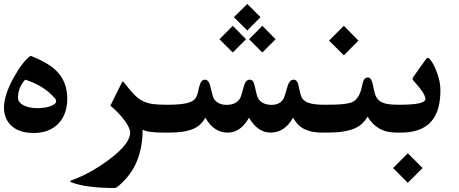

<svg xmlns="http://www.w3.org/2000/svg" viewBox="-20 -690 2303 963"><path d="M317.4 -194.8Q317.4 -155.8 305.9 -124Q294.4 -92.3 272.7 -69.8Q251 -47.4 219.7 -35.2Q188.5 -22.9 148.9 -22.9Q113.8 -22.9 86.2 -31.7Q58.6 -40.5 39.6 -57.1Q20.5 -73.7 10.3 -97.4Q0 -121.1 0 -150.4Q0 -211.9 48.3 -300.3Q94.2 -382.8 133.3 -410.2Q214.8 -378.4 255.9 -341.3Q317.4 -286.1 317.4 -194.8ZM255.9 -196.3Q203.1 -259.3 106.4 -290.5Q70.3 -251.5 70.3 -199.2Q70.3 -187 78.1 -177.5Q85.9 -168 99.6 -161.1Q113.3 -154.3 130.9 -150.9Q148.4 -147.5 168 -147.5Q184.6 -147.5 201.4 -149.9Q218.3 -152.3 231.7 -157Q245.1 -161.6 253.4 -168.2Q261.7 -174.8 261.7 -182.6Q261.7 -189 255.9 -196.3Z M806.2 -24.9Q782.2 -24.9 764.6 -25.9Q747.1 -26.9 734.4 -28.6Q721.7 -30.3 712.4 -33Q703.1 -35.6 695.3 -39.1Q695.3 126.5 595.2 223.6Q565.4 252.9 556.6 252.9Q413.1 252.9 339.8 225.1Q332 222.2 332 219.7Q332 216.8 338.4 214.8Q388.2 196.3 435.3 170.2Q482.4 144 529.8 108.4Q632.8 30.8 632.8 -25.4Q632.8 -37.1 625.2 -52.7Q617.7 -68.4 604.5 -86.4Q591.3 -104.5 573.2 -123.3Q555.2 -142.1 533.7 -160.2L590.8 -275.4Q593.8 -280.8 596.7 -280.8Q600.6 -280.8 603 -275.4Q630.4 -238.8 651.9 -216.8Q673.3 -194.8 696.3 -183.3Q719.2 -171.9 747.3 -168.2Q775.4 -164.6 815.9 -164.6H820.8Q824.7 -164.6 827.6 -158.4Q830.6 -152.3 832.3 -142.6Q834 -132.8 835 -120.4Q835.9 -107.9 835.9 -95.2Q835.9 -82 835 -69.3Q834 -56.6 832.3 -46.6Q830.6 -36.6 827.6 -30.8Q824.7 -24.9 820.8 -24.9Z M1080.6 -493.2 1147.5 -560.5 1213.9 -493.2 1147.5 -426.8ZM1229 -493.2 1295.9 -560.5 1362.3 -493.2 1295.9 -426.8ZM1153.3 -604 1220.2 -670.4 1286.6 -604 1220.2 -537.1ZM1598.1 -24.9Q1568.4 -24.9 1545.7 -29.5Q1522.9 -34.2 1505.1 -43.2Q1487.3 -52.2 1473.9 -66.4Q1460.4 -80.6 1449.7 -99.6Q1407.7 -24.9 1337.4 -24.9Q1272.5 -24.9 1229 -99.6Q1187 -24.9 1122.1 -24.9Q1052.2 -24.9 1010.3 -99.6Q999.5 -80.6 984.6 -66.4Q969.7 -52.2 948.2 -43.2Q926.8 -34.2 897 -29.5Q867.2 -24.9 826.2 -24.9H811.5Q807.6 -24.9 804.9 -30.8Q802.2 -36.6 800.5 -46.6Q798.8 -56.6 797.6 -69.1Q796.4 -81.5 796.4 -95.2Q796.4 -107.9 797.6 -120.6Q798.8 -133.3 800.5 -143.1Q802.2 -152.8 804.9 -158.7Q807.6 -164.6 811.5 -164.6H816.4Q854.5 -164.6 880.1 -167Q905.8 -169.4 922.6 -174.1Q939.5 -178.7 949.2 -185.8Q959 -192.9 964.4 -203.4Q969.7 -213.9 972.9 -227.3Q976.1 -240.7 980 -257.8Q988.8 -290.5 1006.8 -290.5Q1027.3 -290.5 1034.7 -257.8Q1040.5 -232.4 1044.9 -217Q1049.3 -201.7 1051.8 -196.8Q1061 -180.7 1077.4 -172.4Q1093.8 -164.1 1117.2 -164.1Q1164.1 -164.1 1184.1 -196.8Q1189.9 -207 1203.1 -257.8Q1212.4 -290.5 1232.9 -290.5Q1251.5 -290.5 1257.8 -257.8Q1268.1 -208 1274.4 -196.8Q1294.9 -164.1 1342.8 -164.1Q1384.8 -164.1 1403.3 -196.8Q1407.2 -203.6 1422.4 -257.8Q1432.6 -290.5 1453.1 -290.5Q1471.7 -290.5 1478 -257.8Q1486.8 -210.9 1495.6 -197.3Q1501 -189.5 1509 -183.3Q1517.1 -177.2 1529.8 -173.3Q1542.5 -169.4 1561.3 -167Q1580.1 -164.6 1607.9 -164.6H1612.8Q1617.2 -164.6 1619.9 -158.7Q1622.6 -152.8 1624.3 -143.1Q1626 -133.3 1627 -120.6Q1627.9 -107.9 1627.9 -95.2Q1627.9 -81.5 1627 -69.1Q1626 -56.6 1624.3 -46.6Q1622.6 -36.6 1619.9 -30.8Q1617.2 -24.9 1612.8 -24.9Z M1777.8 -486.3 1704.6 -412.6 1630.4 -486.3 1704.6 -560.5ZM1969.2 -24.9Q1916.5 -24.9 1880.6 -46.4Q1844.7 -67.9 1824.2 -105Q1812 -85 1795.9 -69.8Q1779.8 -54.7 1755.6 -44.7Q1731.4 -34.7 1698 -29.8Q1664.6 -24.9 1617.7 -24.9H1603Q1599.1 -24.9 1596.4 -30.8Q1593.8 -36.6 1592 -46.6Q1590.3 -56.6 1589.1 -69.1Q1587.9 -81.5 1587.9 -95.2Q1587.9 -107.9 1589.1 -120.6Q1590.3 -133.3 1592 -143.1Q1593.8 -152.8 1596.4 -158.7Q1599.1 -164.6 1603 -164.6H1607.9Q1642.6 -164.6 1666.7 -165.5Q1690.9 -166.5 1707.5 -168.7Q1724.1 -170.9 1734.6 -173.6Q1745.1 -176.3 1752 -180.2Q1758.8 -184.1 1763.2 -189Q1767.6 -193.8 1772.5 -199.7Q1788.6 -218.8 1797.4 -265.6Q1804.2 -301.3 1824.2 -301.3Q1834.5 -301.3 1840.3 -292.5Q1846.2 -283.7 1850.1 -265.6Q1855.5 -236.3 1861.6 -217Q1867.7 -197.8 1880.9 -186.3Q1894 -174.8 1917 -169.7Q1939.9 -164.6 1979 -164.6H1983.9Q1987.8 -164.6 1990.5 -158.7Q1993.2 -152.8 1994.9 -143.1Q1996.6 -133.3 1997.8 -120.6Q1999 -107.9 1999 -95.2Q1999 -81.5 1997.8 -69.1Q1996.6 -56.6 1994.9 -46.6Q1993.2 -36.6 1990.5 -30.8Q1987.8 -24.9 1983.9 -24.9Z M2099.6 152.8 2025.4 227.1 1951.7 152.8 2025.4 78.6ZM2189 -237.3Q2189 -189 2178.5 -149.7Q2168 -110.4 2144.5 -82.5Q2121.1 -54.7 2083 -39.8Q2044.9 -24.9 1988.8 -24.9H1974.1Q1970.2 -24.9 1967.5 -30.8Q1964.8 -36.6 1963.1 -46.6Q1961.4 -56.6 1960.2 -69.1Q1959 -81.5 1959 -95.2Q1959 -107.9 1960.2 -120.6Q1961.4 -133.3 1963.1 -143.1Q1964.8 -152.8 1967.5 -158.7Q1970.2 -164.6 1974.1 -164.6H1979Q2016.1 -164.6 2041.7 -166.5Q2067.4 -168.5 2083.3 -172.1Q2099.1 -175.8 2106.4 -181.2Q2113.8 -186.5 2113.8 -193.8Q2113.8 -219.7 2052.7 -286.6Q2049.3 -290.5 2049.3 -294.9Q2049.3 -299.8 2052.7 -303.7L2116.2 -393.1Q2120.6 -399.4 2125.5 -399.4Q2130.9 -399.4 2137.5 -391.4Q2144 -383.3 2150.9 -371.8Q2157.7 -360.4 2163.6 -346.7Q2169.4 -333 2173.3 -321.8Q2189 -277.3 2189 -237.3Z"/></svg>

Font: XB Kayhan
Style: Bold
Weight: 700
Designer: Behnam
Foundry: Irmug
Version: Version 7.300 2009